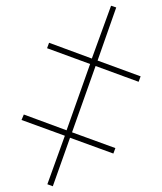

<svg xmlns="http://www.w3.org/2000/svg" viewBox="-20 -648 566 669"><path d="M164 1 145 -6 206 -175 55 -230 63 -249 212 -194 294 -425 144 -480 151 -499 300 -444 367 -628 385 -622 320 -437 470 -382 463 -363 313 -418 231 -187 382 -132 375 -113 224 -168Z"/></svg>

Font: Noto Serif Display Condensed SemiBold
Style: Regular
Weight: 600
Width: 3
Designer: Monotype Design Team
Foundry: Monotype Imaging Inc.
Version: Version 2.009